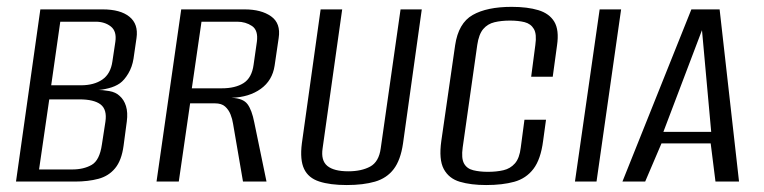

<svg xmlns="http://www.w3.org/2000/svg" viewBox="-20 -522 2196 552"><path d="M26 0 96 -495H275.3Q326.1 -495 352.1 -473.9Q378.2 -452.8 372.5 -412.8L363.8 -353Q360.1 -329.5 348.8 -310.6Q337.5 -291.7 324.8 -282.6Q311.1 -273 291.7 -268.2Q272.4 -263.3 257.5 -263L257.2 -263.6Q275.5 -263.6 294.2 -260.2Q312.9 -256.9 323.8 -246.4Q336.5 -235.4 342.2 -217Q347.9 -198.6 344.6 -173L335.2 -102.4Q329.5 -60.6 310.9 -38.2Q292.3 -15.7 262.9 -7.9Q233.5 0 195.2 0ZM92.3 -34.8H187.5Q220.7 -34.8 243.6 -48Q266.4 -61.2 272.9 -106.2L283.1 -172.3Q288.2 -207.2 269.1 -221.8Q250 -236.3 208.2 -236.3H121.6ZM127.2 -276.8H212.7Q250.3 -276.8 274.3 -293.3Q298.2 -309.8 303.2 -345.7L311.6 -401.7Q316.1 -432 298.7 -445.8Q281.3 -459.6 255 -459.6H153.3Z M430 0 501 -495H683.3Q731.2 -495 759.4 -475Q787.7 -455 781.2 -412.8L769.5 -333.2Q763.1 -290.6 729.8 -266.6Q696.6 -242.6 645.7 -240.8L646.4 -240.7Q679 -239.4 691.6 -222.5Q704.1 -205.7 711 -170.3L746.2 0H678.6L650.1 -166Q648 -180 642.7 -193.2Q637.4 -206.5 627.2 -215.7Q617.1 -224.9 597.7 -224.9H526.6L494 0ZM531.5 -268.1H617.7Q656.5 -268.1 680.2 -283.1Q704 -298.2 709.1 -336L718.5 -401.9Q722.9 -434.8 704.6 -447.2Q686.2 -459.6 662.1 -459.6H559.3Z M977 10Q928.9 10 897.8 -0.2Q866.6 -10.3 854.3 -36.3Q841.9 -62.3 847.8 -109.4L901.8 -495H963.8L907.5 -95.6Q902.2 -60.4 921.2 -44.9Q940.1 -29.5 981.3 -29.5Q1019.2 -29.5 1044.3 -43.1Q1069.4 -56.8 1074.6 -95.6L1131.6 -495H1192.6L1138.7 -109.7Q1131.8 -61.9 1111.9 -35.8Q1091.9 -9.6 1058.1 0.2Q1024.3 10 977 10Z M1377.7 10Q1333.7 10 1302.1 0.6Q1270.5 -8.7 1255.8 -36.1Q1241.2 -63.4 1248.8 -117L1288.5 -391.8Q1297.9 -455.5 1338.9 -478.9Q1380 -502.3 1451.1 -502.3Q1496.5 -502.3 1527.8 -492.8Q1559.2 -483.3 1573.6 -459.6Q1587.9 -435.8 1581.5 -391.8L1569.1 -301.3H1507.1L1519.1 -392.7Q1523.6 -423.8 1514.9 -438.7Q1506.1 -453.7 1488.2 -458.3Q1470.2 -462.8 1446.3 -462.8Q1421.3 -462.8 1401.7 -458.1Q1382 -453.4 1369.3 -438.5Q1356.6 -423.5 1352.1 -392.7L1310.2 -97.8Q1305.9 -67.1 1314 -52.1Q1322.2 -37.1 1340.5 -32.6Q1358.8 -28 1382.7 -28Q1407.7 -28 1427.3 -32.6Q1447 -37.1 1460.3 -52.1Q1473.6 -67.1 1477.2 -97.8L1487.8 -177.8H1549.8L1541.5 -117.3Q1534.7 -64.1 1513.7 -36.5Q1492.7 -8.9 1458.6 0.6Q1424.6 10 1377.7 10Z M1633 0 1704 -495H1765.7L1695 0Z M1769.5 0 1967.7 -495H2048.9L2104.7 0H2037L2023.2 -109.8H1881.8L1834.9 0ZM1887.2 -142.8H2024.7L1998.2 -435.3Z"/></svg>

Font: Alumni Sans SC Thin
Style: Italic
Weight: 100
Italic angle: -8°
Designer: Robert E. Leuschke
Foundry: Robert E. Leuschke
Version: Version 1.016